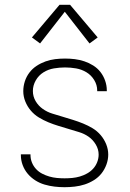

<svg xmlns="http://www.w3.org/2000/svg" viewBox="-20 -772 540 800"><path d="M249 8Q228 8 207 5.5Q186 3 165.5 -3Q145 -9 127 -20.5Q109 -32 95.5 -48Q82 -64 74.5 -84Q67 -104 67 -125Q67 -126 67 -127Q67 -128 67 -129H107Q107 -128 107 -127.5Q107 -127 107 -127Q107 -110 113 -95Q119 -80 130 -68Q141 -56 155.5 -48.5Q170 -41 185.5 -36.5Q201 -32 217 -30.5Q233 -29 249 -29Q265 -29 281 -30.5Q297 -32 312.5 -36.5Q328 -41 342.5 -49Q357 -57 368 -69Q379 -81 385 -96.5Q391 -112 391 -128Q391 -150 379 -170Q367 -190 349 -202.5Q331 -215 309.5 -221.5Q288 -228 266.5 -234.5Q245 -241 223.5 -247.5Q202 -254 181.5 -262.5Q161 -271 142 -282.5Q123 -294 108.5 -311Q94 -328 85.5 -349Q77 -370 77 -392Q77 -413 83.5 -433Q90 -453 102.5 -469.5Q115 -486 132.5 -497.5Q150 -509 169.5 -516Q189 -523 209.5 -525.5Q230 -528 251 -528Q272 -528 292 -525.5Q312 -523 331.5 -516.5Q351 -510 368.5 -499Q386 -488 398.5 -472Q411 -456 418 -436Q425 -416 425 -396Q425 -395 425 -394Q425 -393 425 -392H385Q385 -393 385 -393.5Q385 -394 385 -395Q385 -418 372.5 -438.5Q360 -459 340 -471Q320 -483 297 -487Q274 -491 251 -491Q228 -491 204.5 -487Q181 -483 161 -470.5Q141 -458 129 -437Q117 -416 117 -393Q117 -370 128.5 -350.5Q140 -331 158.5 -318Q177 -305 198.5 -298.5Q220 -292 241.5 -285.5Q263 -279 284 -272.5Q305 -266 326 -257.5Q347 -249 366 -237.5Q385 -226 399.5 -209Q414 -192 422.5 -171Q431 -150 431 -128Q431 -107 423.5 -86.5Q416 -66 403 -49.5Q390 -33 371.5 -21.5Q353 -10 333 -3.5Q313 3 291.5 5.5Q270 8 249 8ZM147 -591 113 -616 228 -752H272L387 -616L353 -591L250 -723Z"/></svg>

Font: Zed Sans Extralight
Style: Regular
Weight: 200
Designer: Belleve Invis
Foundry: Belleve Invis
Version: Version 1.0.0; ttfautohint (v1.8.4)